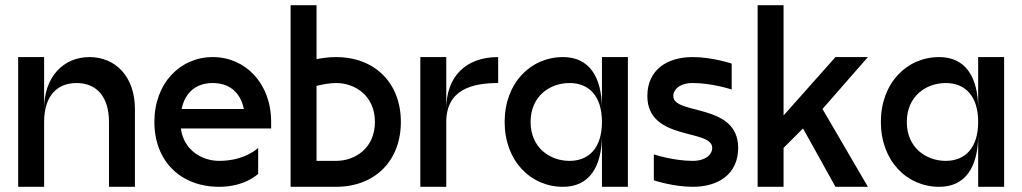

<svg xmlns="http://www.w3.org/2000/svg" viewBox="-20 -720 3940 740"><path d="M325 -500C225 -500 150 -425 150 -300V-500H50V0H150V-250C150 -350 200 -400 275 -400C350 -400 400 -350 400 -250V0H500V-300C500 -425 425 -500 325 -500Z M575 -250C575 -100 675 0 825 0C925 0 975 -50 975 -50V-150C975 -150 925 -100 825 -100C757 -100 688 -142 677 -225H1025V-250C1025 -400 925 -500 800 -500C675 -500 575 -400 575 -250ZM680 -300C694 -367 739 -400 800 -400C861 -400 906 -367 920 -300Z M1100 0H1275C1425 0 1525 -100 1525 -250C1525 -400 1425 -500 1275 -500C1246 -500 1220 -496 1200 -492V-700H1100ZM1200 -100V-389C1224 -395 1252 -400 1275 -400C1350 -400 1425 -350 1425 -250C1425 -150 1350 -100 1275 -100Z M1600 0H1700V-250C1700 -375 1800 -400 1900 -400V-500C1775 -500 1700 -425 1700 -300V-500H1600Z M2150 0C2250 0 2300 -75 2300 -200V0H2400V-500H2300V-300C2300 -425 2250 -500 2150 -500C2025 -500 1925 -400 1925 -250C1925 -100 2025 0 2150 0ZM2025 -250C2025 -350 2100 -400 2175 -400C2250 -400 2300 -350 2300 -250C2300 -150 2250 -100 2175 -100C2100 -100 2025 -150 2025 -250Z M2650 0C2750 0 2825 -50 2825 -150C2825 -325 2575 -275 2575 -350C2575 -375 2600 -400 2650 -400C2725 -400 2800 -375 2800 -375V-475C2800 -475 2725 -500 2650 -500C2550 -500 2475 -450 2475 -350C2475 -175 2725 -225 2725 -150C2725 -125 2700 -100 2650 -100C2575 -100 2500 -125 2500 -125V-25C2500 -25 2575 0 2650 0Z M3200 0H3325L3150 -300L3325 -500H3200L3000 -275V-700H2900V0H3000V-150L3075 -225Z M3600 0C3700 0 3750 -75 3750 -200V0H3850V-500H3750V-300C3750 -425 3700 -500 3600 -500C3475 -500 3375 -400 3375 -250C3375 -100 3475 0 3600 0ZM3475 -250C3475 -350 3550 -400 3625 -400C3700 -400 3750 -350 3750 -250C3750 -150 3700 -100 3625 -100C3550 -100 3475 -150 3475 -250Z"/></svg>

Font: LS-VG5000
Style: Regular
Weight: 400
Designer: Justin Bihan, 2021
Foundry: Justin Bihan, 2021
Version: Version 1.000;Glyphs 3.1.2 (3151)